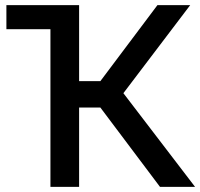

<svg xmlns="http://www.w3.org/2000/svg" viewBox="-20 -730 782 750"><path d="M462 -366 723 -710H595L372 -413H289V-710H5V-616H177V0H289V-310H372L605 0H742Z"/></svg>

Font: FIGSv2-sans-serif SemiBold
Style: Regular
Weight: 600
Designer: Matt McInerney, Pablo Impallari, Rodrigo Fuenzalida,Mirko Velimirovic
Foundry: Matt McInerney, Pablo Impallari, Rodrigo Fuenzalida
Version: Version 4.021;hotconv 1.0.109;makeotfexe 2.5.65596